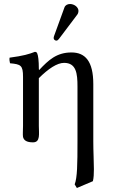

<svg xmlns="http://www.w3.org/2000/svg" viewBox="-20 -701 568 959"><path d="M330 -681C317 -681 306 -675 302 -664L250 -521C249 -518 248 -514 248 -511C248 -504 254 -498 262 -498C266 -498 271 -502 274 -506L366 -628C370 -633 372 -641 372 -646C372 -666 350 -681 330 -681ZM174 -358C174 -398 170.7 -423.7 166 -434C163.9 -438.6 162 -442 154 -442C126 -431 97 -422 28 -413C26 -407 28 -391 30 -385C84 -380 95 -375 95 -317V-72C95 -54 93 -27 95 -17C99 0 113 10 145 10C183 10 174 -34 174 -72V-310.5C221.5 -358 265.5 -387 300 -387C361 -387 367 -334 367 -269V6C367 120 366 186 353 220L364 238L444 204C448 188 449 168 449 144C449 105 446 57 446 6V-281C446 -396 405 -439 337 -439C262.5 -439 222 -400.5 176.4 -352.1C174.8 -349.8 174 -353 174 -358Z"/></svg>

Font: Libertinus Math
Style: Regular
Weight: 400
Designer: Philipp H. Poll
Foundry: Khaled Hosny
Version: Version 6.2